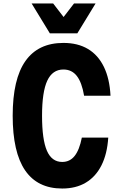

<svg xmlns="http://www.w3.org/2000/svg" viewBox="-20 -1066 690 1105"><path d="M338 19Q196 19 124.5 -85.5Q53 -190 53 -400Q53 -611 126.5 -715Q200 -819 345 -819Q428 -819 486.5 -784Q545 -749 578 -681Q611 -613 616 -515H464Q451 -592 422 -629Q393 -666 345 -666Q282 -666 252 -601.5Q222 -537 222 -400Q222 -263 250 -198.5Q278 -134 338 -134Q382 -134 409.5 -168.5Q437 -203 451 -274H603Q597 -180 564 -114.5Q531 -49 474 -15Q417 19 338 19ZM530 -1046 425 -874H267L162 -1046H286L390 -911H302L406 -1046Z"/></svg>

Font: Martian Mono SemiCondensed
Style: Bold
Weight: 700
Width: 4
Designer: Roman Shamin
Foundry: Evil Martians
Version: Version 1.000